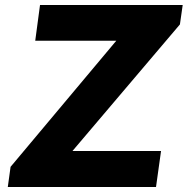

<svg xmlns="http://www.w3.org/2000/svg" viewBox="-20 -743 746 763"><path d="M11 0H600L620 -143H268L695 -646L706 -723H139L120 -581H442L22 -80Z"/></svg>

Font: United Sans ExtraBold
Style: Italic
Weight: 800
Italic angle: -8°
Designer: Pablo Impallari, Rodrigo Fuenzalida (Modified by Dan O. Williams)
Version: Version 1.000;PS 001.000;hotconv 1.0.88;makeotf.lib2.5.64775